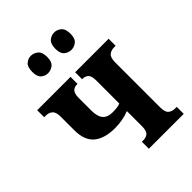

<svg xmlns="http://www.w3.org/2000/svg" viewBox="-216 -861 969 969"><g transform="rotate(-45 269.0 -376.5)"><path d="M347 -629Q325 -629 308.5 -642.5Q292 -656 292 -690Q292 -725 308.5 -739Q325 -753 347 -753Q366 -753 383 -739Q400 -725 400 -690Q400 -656 383 -642.5Q366 -629 347 -629ZM179 -629Q159 -629 143 -642.5Q127 -656 127 -690Q127 -725 143 -739Q159 -753 179 -753Q200 -753 217 -739Q234 -725 234 -690Q234 -656 217 -642.5Q200 -629 179 -629ZM269 0V-50H280Q300 -50 312.5 -61Q325 -72 325 -106V-213Q279 -194 221 -194Q149 -194 109 -226.5Q69 -259 69 -332V-428Q69 -462 55 -474Q41 -486 20 -486H8V-536H246V-486H241Q223 -486 211.5 -474.5Q200 -463 200 -430V-342Q200 -299 217 -279Q234 -259 272 -259Q285 -259 299 -260.5Q313 -262 325 -267V-430Q325 -463 313.5 -474.5Q302 -486 284 -486H279V-536H518V-486H506Q485 -486 471 -474Q457 -462 457 -428V-108Q457 -73 471 -61.5Q485 -50 506 -50H518V0Z"/></g></svg>

Font: Noto Serif ExtraCondensed
Style: Bold
Weight: 700
Width: 2
Designer: Monotype Design Team
Foundry: Monotype Imaging Inc.
Version: Version 2.014; ttfautohint (v1.8.4.7-5d5b)